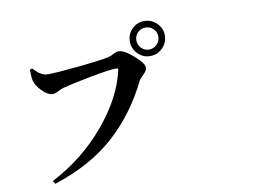

<svg xmlns="http://www.w3.org/2000/svg" viewBox="-90 -994 1680 1192"><g transform="rotate(-10 750.0 -397.5)"><path d="M884.8 -626Q839.8 -626 807.6 -658.7Q775.4 -691.4 775.4 -737.3Q775.4 -783.2 807.6 -814.9Q839.8 -846.7 884.8 -846.7Q930.7 -846.7 963.4 -814.5Q996.1 -782.2 996.1 -737.3Q996.1 -691.4 963.4 -658.7Q930.7 -626 884.8 -626ZM884.8 -805.7Q856.4 -805.7 836.4 -785.6Q816.4 -765.6 816.4 -737.3Q816.4 -708 836.4 -687.5Q856.4 -667 884.8 -667Q914.1 -667 934.6 -687.5Q955.1 -708 955.1 -737.3Q955.1 -765.6 934.6 -785.6Q914.1 -805.7 884.8 -805.7ZM148.4 -677.7Q167 -659.2 176.8 -650.4Q186.5 -641.6 203.6 -633.3Q220.7 -625 238.3 -625Q295.9 -625 438.5 -639.6Q581.1 -654.3 624 -664.1Q643.6 -668 662.1 -678.7Q680.7 -689.5 695.3 -689.5Q729.5 -689.5 787.6 -638.7Q845.7 -587.9 845.7 -560.5Q845.7 -542 822.3 -520Q798.8 -498 793 -485.4Q697.3 -291 547.9 -156.7Q398.4 -22.5 166 52.7L154.3 33.2Q355.5 -71.3 496.1 -239.3Q636.7 -407.2 673.8 -575.2Q676.8 -586.9 665 -586.9Q620.1 -586.9 500 -564Q379.9 -541 320.3 -525.4Q311.5 -523.4 287.1 -511.2Q262.7 -499 249 -499Q217.8 -499 182.6 -534.7Q147.5 -570.3 139.6 -601.6Q133.8 -627 133.8 -671.9Z"/></g></svg>

Font: Bpmf Zihi Serif Bold
Style: Bold
Weight: 700
Foundry: But Ko
Version: Version 1.320